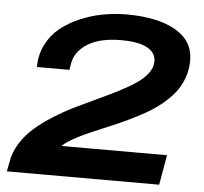

<svg xmlns="http://www.w3.org/2000/svg" viewBox="-51 -752 854 805"><g transform="rotate(5 376.5 -349.5)"><path d="M6.8 0 14.2 -39.1Q21 -81.5 45.2 -119.9Q69.3 -158.2 103.8 -187.7Q138.2 -217.3 181.2 -244.1Q224.1 -271 269.5 -293.2Q314.9 -315.4 360.1 -336.2Q405.3 -356.9 445.3 -377.4Q485.4 -397.9 516.1 -418.5Q546.9 -439 564.9 -463.1Q583 -487.3 583 -513.2Q583 -549.8 546.1 -569.8Q509.3 -589.8 437 -589.8Q347.7 -589.8 296.1 -557.6Q244.6 -525.4 235.8 -475.1L231 -446.8H94.2Q94.2 -497.6 115.5 -540.3Q136.7 -583 172.1 -611.8Q207.5 -640.6 254.2 -660.6Q300.8 -680.7 350.1 -689.9Q399.4 -699.2 450.2 -699.2Q580.1 -699.2 656 -656Q731.9 -612.8 731.9 -529.8Q731.9 -490.2 718.8 -454.8Q705.6 -419.4 683.8 -392.3Q662.1 -365.2 630.4 -339.8Q598.6 -314.5 565.9 -296.1Q533.2 -277.8 493.4 -258.8Q453.6 -239.7 420.2 -226.1Q386.7 -212.4 348.9 -196Q311 -179.7 287.1 -167Q245.1 -145 225.1 -126H669.9L647.9 0Z"/></g></svg>

Font: Archivo Expanded SemiBold
Style: Italic
Weight: 600
Width: 7
Italic angle: -10°
Designer: Hector Gatti
Foundry: Omnibus-Type
Version: Version 2.001